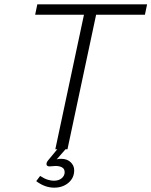

<svg xmlns="http://www.w3.org/2000/svg" viewBox="-20 -688 698 885"><path d="M235 0 367 -620H142L152 -668H658L648 -620H423L291 0H282L241 47Q246 45 251.5 44.5Q257 44 262 44Q289 44 305.5 59.5Q322 75 322 97Q322 132 295.5 154.5Q269 177 230 177Q208 177 187.5 169.5Q167 162 147 147L165 123Q185 136 200.5 140.5Q216 145 228 145Q251 145 264.5 133.5Q278 122 278 106Q278 90 266 83.5Q254 77 236 77Q230 77 222 78Q214 79 209 79Q196 79 194.5 70.5Q193 62 201 52L244 0Z"/></svg>

Font: Atkinson Hyperlegible Mono ExtraLight
Style: Italic
Weight: 200
Italic angle: -12°
Monospace: yes
Designer: Elliott Scott, Megan Eiswerth, Linus Boman, Theodore Petrosky, Letters from Sweden
Foundry: Applied Design Works, Letters from Sweden
Version: Version 2.001